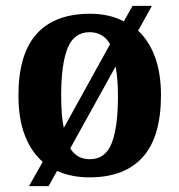

<svg xmlns="http://www.w3.org/2000/svg" viewBox="-20 -596 613 656"><path d="M126 -43Q86 -78 64.5 -134.5Q43 -191 43 -270Q43 -411 105 -480Q167 -549 288 -549Q354 -549 403 -523L433 -576H499L452 -491Q489 -457 509.5 -401.5Q530 -346 530 -270Q530 -129 468 -59.5Q406 10 285 10Q224 10 175 -12L146 40H79ZM356 -445Q333 -486 286 -486Q233 -486 211 -431.5Q189 -377 189 -270Q189 -237 191 -209.5Q193 -182 198 -159ZM287 -52Q340 -52 361.5 -106.5Q383 -161 383 -268Q383 -327 375 -369L220 -89Q243 -52 287 -52Z"/></svg>

Font: Noto Serif Khmer SemiCondensed
Style: Bold
Weight: 700
Width: 4
Designer: Danh Hong and the Monotype Design Team
Foundry: Monotype Imaging Inc.
Version: Version 2.004; ttfautohint (v1.8.4.7-5d5b)